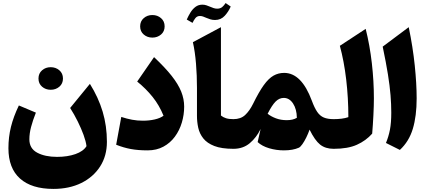

<svg xmlns="http://www.w3.org/2000/svg" viewBox="-20 -982 2833 1267"><path d="M550.8 -17.6Q546.9 -49.3 531.5 -91.6Q516.1 -133.8 493.2 -180.2Q470.2 -226.6 442.9 -269.5L573.2 -428.7Q629.4 -338.9 657.5 -244.9Q685.5 -150.9 685.5 -45.9Q685.5 46.9 640.6 116.7Q595.7 186.5 516.4 225.6Q437 264.6 332.5 264.6Q188.5 264.6 112.1 196.3Q35.6 127.9 35.6 -3.9Q35.6 -77.1 52.2 -144.5Q68.8 -211.9 104.5 -286.1L216.8 -238.8Q196.3 -187 185.1 -144.3Q173.8 -101.6 173.8 -62.5Q173.8 -2 225.6 25.6Q277.3 53.2 356.4 53.2Q425.3 53.2 477.5 34.9Q529.8 16.6 550.8 -17.6ZM233.9 -463.9Q233.9 -497.6 257.6 -518.1Q281.2 -538.6 314.5 -538.6Q348.1 -538.6 371.8 -518.1Q395.5 -497.6 395.5 -463.9Q395.5 -430.2 371.8 -409.9Q348.1 -389.6 314.5 -389.6Q281.2 -389.6 257.6 -409.9Q233.9 -430.2 233.9 -463.9Z M1195.3 -278.3Q1195.3 -224.6 1179.9 -173.1Q1164.6 -121.6 1134 -80.1Q1103.5 -38.6 1058.3 -14.2Q1013.2 10.3 954.1 10.3Q891.6 10.3 843.8 1.5Q795.9 -7.3 746.6 -26.9L780.3 -210.4Q817.4 -198.2 851.6 -191.9Q885.7 -185.5 922.9 -185.5Q964.8 -185.5 1001 -193.8Q1037.1 -202.1 1059.1 -218.3Q1031.2 -287.1 987.5 -341.8Q943.8 -396.5 885.3 -443.8L996.6 -605Q1069.3 -536.6 1112.8 -481.4Q1156.2 -426.3 1175.8 -377.4Q1195.3 -328.6 1195.3 -278.3ZM904.8 -808.1Q904.8 -841.8 928.5 -862.3Q952.1 -882.8 985.4 -882.8Q1019 -882.8 1042.7 -862.3Q1066.4 -841.8 1066.4 -808.1Q1066.4 -774.4 1042.7 -754.2Q1019 -733.9 985.4 -733.9Q952.1 -733.9 928.5 -754.2Q904.8 -774.4 904.8 -808.1Z M1315.4 -951.2Q1329.6 -951.2 1342 -947Q1354.5 -942.9 1366.7 -937.5Q1377.9 -932.6 1389.4 -928.7Q1400.9 -924.8 1413.1 -924.8Q1433.6 -924.8 1446.3 -935.5Q1459 -946.3 1468.8 -961.9L1502.4 -939Q1488.8 -906.2 1463.4 -878.2Q1438 -850.1 1398.9 -850.1Q1381.3 -850.1 1367.2 -854.7Q1353 -859.4 1340.3 -864.7Q1330.1 -869.6 1319.8 -873Q1309.6 -876.5 1299.3 -876.5Q1280.8 -876.5 1269.5 -862.5Q1258.3 -848.6 1250.5 -831.1L1212.4 -853Q1222.7 -876.5 1236.6 -899.2Q1250.5 -921.9 1269.8 -936.5Q1289.1 -951.2 1315.4 -951.2ZM1438 -802.7V-219.7Q1452.1 -208 1471.2 -201.9Q1490.2 -195.8 1520 -195.8H1520.5V0H1520Q1441.9 0 1394.3 -18.6Q1346.7 -37.1 1321.8 -68.4Q1296.9 -99.6 1288.3 -138.4Q1279.8 -177.2 1279.8 -217.3V-401.4Q1279.8 -483.9 1273.4 -562Q1267.1 -640.1 1252.9 -703.6Z M1855 -501Q1969.7 -501 2037.6 -317.9Q2055.2 -270 2073.5 -243.4Q2091.8 -216.8 2117.4 -206.3Q2143.1 -195.8 2181.6 -195.8H2182.1V0H2181.6Q2127.4 0 2092.5 -27.8Q2057.6 -55.7 2022.9 -126.5Q2013.7 -100.1 2001 -74.5Q1988.3 -48.8 1975.3 -30.5Q1962.4 -12.2 1952.1 -7.3Q1912.6 10.3 1853.5 10.3Q1803.2 10.3 1756.1 -3.7Q1709 -17.6 1680.2 -44.4L1699.7 -130.9Q1672.4 -74.2 1628.2 -37.1Q1584 0 1520.5 0Q1509.8 0 1504.4 -8.1Q1499 -16.1 1499 -38.6V-157.2Q1499 -179.7 1504.4 -187.7Q1509.8 -195.8 1520.5 -195.8Q1568.4 -195.8 1597.7 -223.1Q1627 -250.5 1649.9 -296.9Q1689 -376.5 1720.9 -420.7Q1752.9 -464.8 1784.9 -482.9Q1816.9 -501 1855 -501ZM1852.5 -335.9Q1822.8 -335.9 1798.8 -312Q1774.9 -288.1 1746.1 -231.4Q1767.6 -213.9 1800.3 -201.4Q1833 -189 1872.6 -189Q1912.6 -189 1939 -204.6Q1938 -262.2 1913.8 -299.1Q1889.6 -335.9 1852.5 -335.9Z M2393.1 -791.5Q2420.4 -682.6 2433.8 -564.7Q2447.3 -446.8 2447.3 -332.5Q2447.3 -286.1 2444.1 -222.2Q2440.9 -158.2 2436 -100.1Q2395 -53.7 2335.4 -26.9Q2275.9 0 2182.1 0Q2171.4 0 2166 -8.1Q2160.6 -16.1 2160.6 -38.6V-157.2Q2160.6 -179.7 2166 -187.7Q2171.4 -195.8 2182.1 -195.8Q2208 -195.8 2232.9 -198.7Q2257.8 -201.7 2278.8 -209Q2278.8 -336.9 2264.4 -458.3Q2250 -579.6 2222.7 -679.7Z M2677.2 -802.7Q2704.6 -670.4 2717 -549.8Q2729.5 -429.2 2729.5 -333Q2729.5 -215.8 2704.1 -131.8Q2678.7 -47.9 2618.7 7.3L2526.9 -38.6Q2544.4 -80.6 2553.2 -126.2Q2562 -171.9 2562 -238.3Q2562 -294.4 2557.1 -354.2Q2552.2 -414.1 2540 -490.7Q2527.8 -567.4 2505.4 -674.3Z"/></svg>

Font: Pinar DS4 ExtraBold
Style: Regular
Weight: 800
Designer: Amin Abedi
Version: Version 3.000